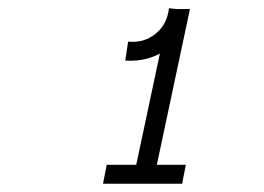

<svg xmlns="http://www.w3.org/2000/svg" viewBox="-20 -872 640 466"><path d="M284 -725 291 -771Q329 -767 357.5 -790Q386 -813 390 -852L439 -847Q432 -789 388 -755Q344 -721 284 -725ZM230 -426 239 -472H431L422 -426ZM303 -436 391 -850H441L353 -436Z"/></svg>

Font: Victor Mono Thin
Style: Italic
Weight: 100
Italic angle: -12°
Monospace: yes
Designer: Rune Bjørnerås
Version: Version 1.561;gftools[0.9.30]